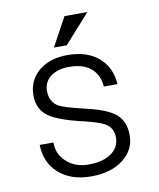

<svg xmlns="http://www.w3.org/2000/svg" viewBox="-81 -768 705 849"><g transform="rotate(-10 271.0 -343.5)"><path d="M59.6 -161.1Q61.5 -81.1 115.2 -33.2Q169.9 15.6 260.7 15.6Q350.6 15.6 405.3 -27.3Q459 -69.3 459 -133.8Q459 -196.3 420.9 -229.5Q385.7 -259.8 300.8 -280.3L277.3 -286.1Q194.3 -305.7 169.9 -319.3Q132.8 -341.8 132.8 -389.6Q132.8 -429.7 162.1 -453.1Q194.3 -478.5 248 -478.5Q308.6 -478.5 344.7 -449.2Q379.9 -418.9 383.8 -366.2H445.3Q439.5 -444.3 387.7 -487.3Q335.9 -531.2 249 -531.2Q168.9 -531.2 119.1 -489.3Q70.3 -447.3 70.3 -380.9Q70.3 -318.4 117.2 -285.2Q155.3 -257.8 257.8 -232.4H260.7Q339.8 -212.9 362.3 -199.2Q397.5 -178.7 397.5 -134.8Q397.5 -91.8 361.3 -65.4Q323.2 -38.1 258.8 -38.1Q198.2 -38.1 160.2 -73.2Q121.1 -107.4 121.1 -161.1ZM369.1 -703.1H266.6L196.3 -574.2H253.9Z"/></g></svg>

Font: Dotum
Style: Regular
Weight: 400
Version: Version 2.21